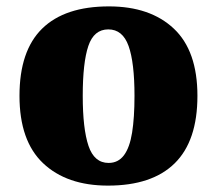

<svg xmlns="http://www.w3.org/2000/svg" viewBox="-20 -571 680 601"><path d="M318 10Q189 10 115 -60Q41 -130 41 -271Q41 -412 112 -481.5Q183 -551 321 -551Q450 -551 524 -481.5Q598 -412 598 -271Q598 -130 527 -60Q456 10 318 10ZM320 -61Q350 -61 368 -85Q386 -109 393.5 -156Q401 -203 401 -271Q401 -375 382.5 -427Q364 -479 319 -479Q274 -479 256.5 -427Q239 -375 239 -271Q239 -168 257 -114.5Q275 -61 320 -61Z"/></svg>

Font: Noto Serif Armenian Black
Style: Regular
Weight: 900
Version: Version 2.007